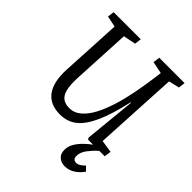

<svg xmlns="http://www.w3.org/2000/svg" viewBox="-247 -857 1242 1242"><g transform="rotate(45 374.0 -235.5)"><path d="M550 229Q520 229 497.5 210.5Q475 192 475 155Q475 123 491.5 95Q508 67 533 42.5Q558 18 583 0H537L530 -12L565 -365H561Q530 -227 492.5 -144Q455 -61 407 -23.5Q359 14 293 14Q201 14 157 -46Q113 -106 119 -222L141 -639L65 -654L71 -700H319L313 -654L228 -637L207 -230Q203 -139 226 -98.5Q249 -58 306 -58Q351 -58 387 -89Q423 -120 450.5 -173Q478 -226 498.5 -292.5Q519 -359 533 -431Q547 -503 556 -570L565 -637L482 -654L488 -700H720L714 -654L641 -637L610 -60L696 -47L689 0H640Q611 25 584.5 59Q558 93 558 128Q558 161 589 161Q603 161 618 151.5Q633 142 646 128L674 156Q655 185 623 207Q591 229 550 229Z"/></g></svg>

Font: Literata 12pt
Style: Italic
Weight: 400
Italic angle: -2°
Designer: Latin by Veronika Burian and Jose Scaglione. Greek by Irene Vlachou. Cyrillic by Vera Evstafieva
Foundry: TypeTogether
Version: Version 3.002